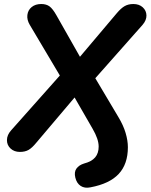

<svg xmlns="http://www.w3.org/2000/svg" viewBox="-20 -733 735 937"><path d="M347.6 133.8Q341 106.8 353 89.8Q365 72.9 389.9 65.1Q427 55.5 444.2 35.3Q461.5 15.2 461.5 -17.9Q461.5 -53.8 432.1 -104.3L328.6 -284H366.7L157.8 -37.3Q136.4 -11 119.2 -1.3Q102.1 8.4 77.2 8.4Q49.5 8.4 31.7 -8Q13.8 -24.5 13.9 -49.3Q14 -74.2 34.1 -96.7L294.5 -389.7V-326.7L125.4 -611.5Q110.7 -636.2 113.6 -660Q116.4 -683.7 134.6 -698.6Q152.9 -713.4 181.1 -713.4Q206.2 -713.4 222 -701.6Q237.7 -689.7 255.2 -658.7L384 -431.6H349.7L549.2 -667.7Q570.6 -693.2 588.6 -703.3Q606.5 -713.4 630.6 -713.4Q659.1 -713.4 676.6 -697.4Q694.2 -681.3 694.7 -657.8Q695.2 -634.4 675.9 -611.9L421.3 -324.3V-391.3L557.9 -161.5Q582.1 -121.3 593.1 -83.9Q604.1 -46.5 604.1 -14.5Q604.1 67.7 559.4 115.7Q514.7 163.8 421.5 181.2Q393.4 187.2 373.8 174.4Q354.2 161.5 347.6 133.8Z"/></svg>

Font: SN Pro Thin
Style: Italic
Weight: 200
Italic angle: -9°
Designer: Tobias Whetton
Foundry: Supernotes
Version: Version 1.003;Glyphs 3.3 (3324)